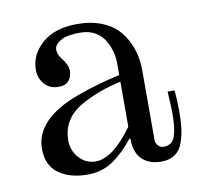

<svg xmlns="http://www.w3.org/2000/svg" viewBox="-59 -510 622 582"><g transform="rotate(-10 252.0 -219.5)"><path d="M43 -92.8Q43 -184.1 179.2 -234.4Q240.7 -256.8 312.5 -272.9V-310.5Q312.5 -328.1 307.6 -345.9Q302.7 -363.8 292.5 -381.1Q282.2 -398.4 263.2 -409.2Q244.1 -419.9 218.8 -419.9Q179.7 -419.9 162.6 -411.1Q137.7 -398.4 137.7 -381.8Q137.7 -367.2 149.4 -352.1Q167.5 -330.1 167.5 -312Q167.5 -294.4 157.7 -282Q147.9 -269.5 125 -269.5Q99.1 -269.5 82.8 -287.6Q66.4 -305.7 66.4 -332Q66.4 -378.9 105.5 -413.1Q144.5 -447.3 213.9 -447.3Q257.3 -447.3 290.8 -433.3Q324.2 -419.4 344 -395Q363.8 -370.6 373.8 -340.3Q383.8 -310.1 383.8 -274.4V-62Q383.8 -49.3 391.4 -42.2Q398.9 -35.2 407.2 -35.2Q421.4 -35.2 430.7 -42.2Q439.9 -49.3 444.1 -64Q448.2 -78.6 449.7 -93.8Q451.2 -108.9 451.2 -131.3Q451.2 -153.8 448.2 -197.8H469.7Q472.7 -168 472.7 -131.3Q472.7 -102.1 470 -80.8Q467.3 -59.6 459.7 -37.6Q452.1 -15.6 435.5 -3.9Q418.9 7.8 393.6 7.8Q356 7.8 334.2 -13.2Q312.5 -34.2 312.5 -76.2L309.6 -77.6Q278.8 -38.6 244.9 -15.4Q210.9 7.8 166 7.8Q111.8 7.8 77.4 -17.1Q43 -42 43 -92.8ZM126 -103.5Q126 -72.8 146.7 -50Q167.5 -27.3 197.3 -27.3Q250 -27.3 312.5 -113.8V-252.4Q244.6 -237.8 189.5 -207Q126 -171.4 126 -103.5Z"/></g></svg>

Font: Theano Modern
Style: Regular
Weight: 400
Designer: Alexey Kryukov
Version: Version 2.00